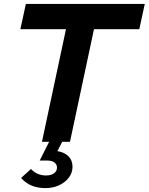

<svg xmlns="http://www.w3.org/2000/svg" viewBox="-20 -720 755 975"><path d="M210.6 235.2Q171.6 235.2 141.1 222.7Q110.7 210.2 87 183.9L137.2 138.1Q167.7 171 213.7 171Q239 171 254.2 160.1Q269.4 149.1 269.4 131.1Q269.4 114.7 256.3 105Q243.1 95.3 220.6 95.3H181.6L229.4 0H193.1L315 -571.6H83.4L111.3 -700H715.2L687.3 -571.6H457.2L335.4 0H296L271.6 47.4Q307.9 53.6 328 74Q348.2 94.4 348.2 126.9Q348.2 157 329.8 181.6Q311.5 206.3 280.2 220.7Q248.9 235.2 210.6 235.2Z"/></svg>

Font: Red Hat Display VF
Style: Italic
Weight: 300
Italic angle: -12°
Designer: Pentagram, MCKL
Foundry: Pentagram, MCKL
Version: Version 1.023